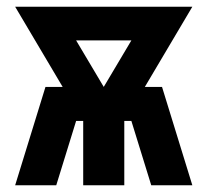

<svg xmlns="http://www.w3.org/2000/svg" viewBox="-20 -550 616 570"><path d="M25 0H147L206 -191H227V0H349V-191H370L429 0H551L461 -292H410L551 -530H25L166 -292H115ZM288 -292 206 -430H370Z"/></svg>

Font: Iosevka Sparkle Heavy
Style: Regular
Weight: 900
Designer: Belleve Invis
Foundry: Belleve Invis
Version: Version 4.5.0; ttfautohint (v1.8.3)